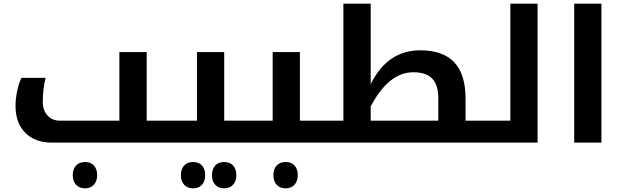

<svg xmlns="http://www.w3.org/2000/svg" viewBox="-20 -780 3409 1050"><path d="M264.2 0Q171.9 0 118.4 -53.7Q64.9 -107.4 64.9 -201.2Q64.9 -238.8 73.7 -281.5Q82.5 -324.2 97.2 -354H229Q213.9 -289.1 213.9 -223.1Q213.9 -176.8 239.7 -148.4Q265.6 -120.1 308.1 -120.1H632.8V-495.1H782.2V-120.1H912.1Q917 -120.1 917 -116.2V-4.9Q917 0 912.1 0ZM445.3 250Q414.1 250 396 230.7Q377.9 211.4 377.9 178.2Q377.9 144.5 395.8 125.2Q413.6 106 445.3 106Q475.6 106 493.4 125Q511.2 144 511.2 178.2Q511.2 211.4 492.9 230.7Q474.6 250 445.3 250Z M902.3 0Q897.5 0 897.5 -4.9V-116.2Q897.5 -120.1 902.3 -120.1H1057.1V-495.1H1206.1V-120.1H1356.4Q1361.3 -120.1 1361.3 -116.2V-4.9Q1361.3 0 1356.4 0ZM1036.1 250Q1005.4 250 987.3 230.7Q969.2 211.4 969.2 178.2Q969.2 144.5 987.1 125.2Q1004.9 106 1036.1 106Q1066.9 106 1084.5 125Q1102.1 144 1102.1 178.2Q1102.1 212.4 1084 231.2Q1065.9 250 1036.1 250ZM1206.1 250Q1175.3 250 1157.2 230.7Q1139.2 211.4 1139.2 178.2Q1139.2 144.5 1157 125.2Q1174.8 106 1206.1 106Q1237.3 106 1254.9 125.2Q1272.5 144.5 1272.5 178.2Q1272.5 211.4 1254.2 230.7Q1235.8 250 1206.1 250Z M1750 -120.1Q1754.9 -120.1 1754.9 -116.2V-4.9Q1754.9 0 1750 0H1346.2Q1341.3 0 1341.3 -4.9V-116.2Q1341.3 -120.1 1346.2 -120.1H1471.2V-495.1H1620.1V-120.1ZM1542.5 250Q1511.2 250 1493.2 230.7Q1475.1 211.4 1475.1 178.2Q1475.1 144.5 1492.9 125.2Q1510.7 106 1542.5 106Q1572.8 106 1590.6 125Q1608.4 144 1608.4 178.2Q1608.4 211.4 1590.1 230.7Q1571.8 250 1542.5 250Z M1740.2 0Q1735.4 0 1735.4 -4.9V-116.2Q1735.4 -120.1 1740.2 -120.1H1857.9V-759.8H2007.3V-319.8Q2098.6 -504.9 2278.3 -504.9Q2400.9 -504.9 2463.4 -440.2Q2525.9 -375.5 2525.9 -240.2V-120.1H2656.2Q2661.1 -120.1 2661.1 -116.2V-4.9Q2661.1 0 2656.2 0ZM2377 -120.1V-243.2Q2377 -315.9 2343.5 -350.3Q2310.1 -384.8 2240.2 -384.8Q2105.5 -384.8 2007.3 -198.2V-120.1Z M2646 0Q2641.1 0 2641.1 -4.9V-116.2Q2641.1 -120.1 2646 -120.1H2771V-759.8H2919.9V0Z M3120.1 -759.8H3269V0H3120.1Z"/></svg>

Font: Droid Arabic Kufi
Style: Bold
Weight: 700
Designer: Pascal Zoghbi
Foundry: Irfont.ir
Version: Version 1.00 February 28, 2013, initial release